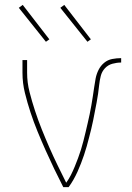

<svg xmlns="http://www.w3.org/2000/svg" viewBox="-20 -766 540 786"><path d="M261 0H239Q220 -37 202 -74.5Q184 -112 167 -150Q150 -188 134 -227Q118 -266 105 -305.5Q92 -345 82 -385.5Q72 -426 72 -468V-520H91V-468Q91 -428 101 -389Q111 -350 123.5 -312Q136 -274 151 -236.5Q166 -199 182 -162.5Q198 -126 215.5 -90Q233 -54 251 -18Q262 -33 270.5 -50Q279 -67 286 -84Q293 -101 299.5 -118.5Q306 -136 311.5 -153.5Q317 -171 321.5 -189Q326 -207 330.5 -225.5Q335 -244 339 -262Q343 -280 347 -298Q351 -316 354 -334.5Q357 -353 360 -371.5Q363 -390 365.5 -408.5Q368 -427 371.5 -445Q375 -463 383.5 -480Q392 -497 406.5 -509Q421 -521 439.5 -524.5Q458 -528 476 -528V-510Q458 -510 440 -505Q422 -500 409.5 -486.5Q397 -473 392.5 -455Q388 -437 386 -418.5Q384 -400 381.5 -382Q379 -364 375.5 -346Q372 -328 368.5 -310Q365 -292 361.5 -274Q358 -256 353.5 -238Q349 -220 344.5 -202.5Q340 -185 335 -167Q330 -149 324 -131.5Q318 -114 311.5 -97Q305 -80 297.5 -63.5Q290 -47 281 -31Q272 -15 261 0ZM338 -595 227 -734 243 -746 352 -605ZM168 -595 57 -734 73 -746 182 -605Z"/></svg>

Font: Iosevka Term Curly Thin
Style: Regular
Weight: 100
Designer: Belleve Invis
Foundry: Belleve Invis
Version: Version 32.3.0